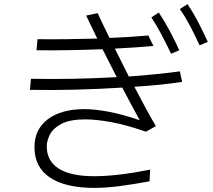

<svg xmlns="http://www.w3.org/2000/svg" viewBox="-20 -867 1040 936"><path d="M953 -646Q931 -694 908 -738Q885 -782 857 -823L894 -847Q924 -802 948 -755.5Q972 -709 993 -663ZM814 -605Q791 -653 768 -697Q745 -741 718 -782L754 -806Q784 -761 808.5 -714.5Q833 -668 854 -622ZM441 49Q299 49 223.5 -1.5Q148 -52 148 -149Q148 -237 213.5 -286Q279 -335 392 -335Q442 -335 509 -322.5Q576 -310 661 -281Q620 -356 576 -440Q466 -433 350 -430Q234 -427 126 -429L131 -483Q230 -481 337.5 -483Q445 -485 549 -491Q514 -559 480 -627Q399 -624 316.5 -622.5Q234 -621 158 -622L163 -676Q231 -675 305 -676Q379 -677 454 -679Q426 -737 400 -791L456 -803Q481 -749 514 -682Q614 -686 703 -694L728 -643Q640 -635 540 -630Q574 -561 608 -494Q677 -499 740.5 -505.5Q804 -512 857 -519L868 -468Q818 -460 758.5 -454Q699 -448 635 -444Q663 -390 690 -340.5Q717 -291 740 -252L691 -225Q597 -258 523 -271.5Q449 -285 396 -285Q321 -285 280 -263.5Q239 -242 223.5 -211.5Q208 -181 208 -153Q208 -82 266.5 -45Q325 -8 439 -8Q551 -8 712 -40L709 17Q627 32 561.5 40.5Q496 49 441 49Z"/></svg>

Font: Murecho Light
Style: Regular
Weight: 300
Designer: Neil Summerour
Foundry: Positype
Version: Version 1.010; ttfautohint (v1.8.3)